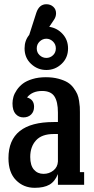

<svg xmlns="http://www.w3.org/2000/svg" viewBox="-20 -874 446 908"><path d="M96.2 -645Q96.2 -682.6 118.2 -709L151.9 -814Q165.5 -854 199.2 -854Q218.8 -854 231.9 -842Q245.1 -830.1 245.1 -811Q245.1 -794.4 234.9 -779.8L212.9 -747.1Q250 -741.7 275.9 -713.6Q301.8 -685.5 301.8 -645Q301.8 -600.6 271.2 -571.8Q240.7 -543 199.2 -543Q157.7 -543 127 -571.8Q96.2 -600.6 96.2 -645ZM199.2 -690.9Q181.2 -690.9 167.5 -677.7Q153.8 -664.6 153.8 -645Q153.8 -625.5 167.5 -612.8Q181.2 -600.1 199.2 -600.1Q217.3 -600.1 230.7 -612.8Q244.1 -625.5 244.1 -645Q244.1 -664.6 230.5 -677.7Q216.8 -690.9 199.2 -690.9ZM357.9 -344.2V-60.1H377.9V0H253.9V-50.8Q239.7 -15.6 213.9 -0.7Q188 14.2 144 14.2Q91.3 14.2 55.7 -22Q20 -58.1 20 -126Q20 -296.9 233.9 -296.9H253.9V-341.8Q253.9 -393.1 237.1 -418.5Q220.2 -443.8 179.2 -443.8Q132.3 -443.8 107.9 -413.1Q141.1 -403.8 141.1 -369.1Q141.1 -346.2 127.2 -332.5Q113.3 -318.8 90.8 -318.8Q68.4 -318.8 53.7 -335.2Q39.1 -351.6 39.1 -384.8Q39.1 -399.9 43.5 -415.8Q47.9 -431.6 59.6 -448.7Q71.3 -465.8 88.4 -478.8Q105.5 -491.7 133.5 -500.2Q161.6 -508.8 196.8 -508.8Q230 -508.8 256.3 -501.7Q282.7 -494.6 299.3 -484.6Q315.9 -474.6 327.9 -458.3Q339.8 -441.9 345.5 -429Q351.1 -416 354 -397Q356.9 -377.9 357.4 -368.4Q357.9 -358.9 357.9 -344.2ZM186 -51.8Q212.4 -51.8 232.4 -67.6Q252.4 -83.5 253.9 -109.9V-240.2H233.9Q177.7 -240.2 150.4 -210.2Q123 -180.2 123 -131.8Q123 -91.8 140.4 -71.8Q157.7 -51.8 186 -51.8Z"/></svg>

Font: Margherita Bold
Style: Regular
Weight: 700
Designer: James Puckett
Foundry: Dunwich Type Founders
Version: Version 1.008;hotconv 1.0.109;makeotfexe 2.5.65596